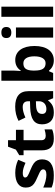

<svg xmlns="http://www.w3.org/2000/svg" viewBox="984 -1784 810 2818"><g transform="rotate(-90 1389.0 -375.0)"><path d="M459 -162.1C459 -189 454.1 -212.4 444.8 -231.9C425.8 -271 392.6 -297.4 307.1 -332C259.3 -351.1 228.5 -365.7 214.4 -375.5C200.2 -385.3 192.9 -397 192.9 -410.2C192.9 -434.1 214.8 -445.8 258.8 -445.8C308.1 -445.8 353.5 -429.2 408.2 -405.8L453.1 -513.2C391.1 -542 327.1 -556.2 261.2 -556.2C123 -556.2 44.9 -501 44.9 -403.8C44.9 -375.5 49.3 -351.6 58.6 -332.5C76.2 -293.5 109.9 -267.1 193.8 -231.9C223.1 -219.7 246.6 -209 264.2 -199.7C299.3 -181.2 312 -169.4 312 -146C312 -114.7 285.2 -99.1 231 -99.1C178.2 -99.1 101.1 -119.1 45.9 -145V-22C94.7 -1 146.5 9.8 226.1 9.8C380.9 9.8 459 -50.3 459 -162.1Z M805.2 -108.9C766.1 -108.9 740.2 -128.4 740.2 -170.9V-434.1H893.1V-545.9H740.2V-662.1H645L602.1 -546.9L520 -497.1V-434.1H591.3V-170.9C591.3 -50.3 643.1 9.8 762.2 9.8C816.4 9.8 861.8 1.5 898.9 -15.1V-126C862.3 -114.7 831.1 -108.9 805.2 -108.9Z M1460 0V-363.8C1460 -494.1 1379.4 -557.1 1232.9 -557.1C1156.2 -557.1 1086.9 -540.5 1023.9 -507.8L1073.2 -407.2C1132.3 -433.6 1183.6 -446.8 1227.1 -446.8C1283.7 -446.8 1312 -418.9 1312 -363.8V-339.8L1217.3 -336.9C1053.7 -331.1 973.1 -278.8 973.1 -163.1C973.1 -52.2 1037.1 9.8 1142.1 9.8C1227.5 9.8 1272.9 -11.2 1323.2 -74.2H1327.1L1356 0ZM1312 -208C1312 -142.1 1267.1 -99.1 1198.2 -99.1C1149.9 -99.1 1126 -120.1 1126 -162.1C1126 -220.7 1168 -248.5 1254.4 -251L1312 -252.9Z M1917 -556.2C1848.6 -556.2 1796.9 -529.3 1762.2 -475.1H1756.3C1760.3 -524.4 1762.2 -560.5 1762.2 -583V-759.8H1613.3V0H1727.1L1752 -60.1H1762.2C1798.8 -13.7 1849.1 9.8 1913.1 9.8C2042.5 9.8 2123 -93.8 2123 -273.9C2123 -449.2 2045.9 -556.2 1917 -556.2ZM1869.1 -437C1932.1 -437 1971.2 -383.3 1971.2 -275.9C1971.2 -168.5 1932.1 -110.8 1871.1 -110.8C1795.4 -110.8 1762.2 -157.7 1762.2 -274.9V-291C1763.7 -395 1795.4 -437 1869.1 -437Z M2239.7 -687C2239.7 -638.2 2266.6 -613.8 2320.8 -613.8C2375 -613.8 2401.9 -640.6 2401.9 -687C2401.9 -735.4 2375 -759.8 2320.8 -759.8C2266.6 -759.8 2239.7 -735.4 2239.7 -687ZM2395 -545.9H2246.1V0H2395Z M2700.2 -759.8H2551.3V0H2700.2Z"/></g></svg>

Font: Open Sans bold
Style: Bold
Weight: 700
Foundry: Ascender Corporation
Version: Version 1.100;PS 001.100;hotconv 1.0.88;makeotf.lib2.5.64775